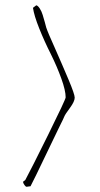

<svg xmlns="http://www.w3.org/2000/svg" viewBox="-20 -714 382 734"><path d="M112.3 -33.2 117.7 -43.9 203.6 -222.2 213.9 -243.2Q221.7 -258.3 225.6 -268.1Q229 -276.9 247.6 -301.8Q265.6 -326.2 265.6 -340.8Q265.6 -353.5 242.2 -409.2Q218.8 -464.8 190.9 -527.8Q163.1 -589.4 156.7 -608.9L151.4 -628.9L143.1 -657.2Q139.2 -670.4 132.1 -681.4Q125 -692.4 118.7 -693.8L106 -684.1Q110.4 -654.3 129.9 -605.5Q149.4 -556.6 174.3 -507.3Q198.2 -459 214.6 -413.3Q231 -367.7 231 -341.8Q231 -334 164.3 -199.2Q97.7 -64.5 76.7 -25.9L67.9 -19Q68.8 -13.2 73.5 -6.6Q78.1 0 82 0L88.9 -1L96.7 -2Z"/></svg>

Font: Amatica SC
Style: Regular
Weight: 400
Version: Version 2.000